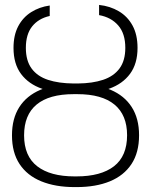

<svg xmlns="http://www.w3.org/2000/svg" viewBox="-20 -760 622 790"><path d="M283.2 -414.1H298.3Q378.4 -414.6 435.3 -390.4Q492.2 -366.2 522.2 -319.1Q552.2 -272 552.2 -203.6Q552.2 -132.3 521 -85Q489.7 -37.6 432.1 -13.9Q374.5 9.8 294.9 9.8H287.1Q208 9.8 149.9 -13.9Q91.8 -37.6 60.5 -85Q29.3 -132.3 29.3 -203.1Q29.3 -272 59.3 -319.1Q89.4 -366.2 146.2 -390.4Q203.1 -414.6 283.2 -414.1ZM298.3 -372.6H283.2Q182.1 -372.6 130.6 -329.8Q79.1 -287.1 79.1 -203.1Q79.1 -117.7 133.1 -75.9Q187 -34.2 286.6 -34.2H294.9Q395 -34.2 449 -75.9Q502.9 -117.7 502.9 -203.6Q502.9 -286.6 451.2 -329.6Q399.4 -372.6 298.3 -372.6ZM282.2 -416.5H300.3Q360.4 -417 404.3 -431.6Q448.2 -446.3 471.9 -478.5Q495.6 -510.7 495.6 -563Q495.6 -622.1 466.3 -655.5Q437 -689 387.7 -697.8V-739.7Q433.1 -734.9 469 -713.6Q504.9 -692.4 525.4 -654.8Q545.9 -617.2 545.9 -563Q545.9 -498 515.1 -456.3Q484.4 -414.6 429 -395Q373.5 -375.5 299.8 -375.5H282.2Q208.5 -375.5 153.1 -394.8Q97.7 -414.1 66.7 -455.6Q35.6 -497.1 35.6 -563Q35.6 -615.2 54.9 -651.9Q74.2 -688.5 108.2 -710Q142.1 -731.4 184.6 -737.3V-694.3Q138.7 -684.1 112.5 -651.6Q86.4 -619.1 86.4 -563Q86.4 -510.3 110.1 -478Q133.8 -445.8 177.7 -431.4Q221.7 -417 282.2 -416.5Z"/></svg>

Font: Inter 16pt ExtraLight
Style: Regular
Weight: 250
Version: Version 4.001;git-66647c0bb